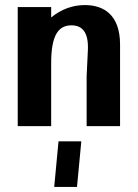

<svg xmlns="http://www.w3.org/2000/svg" viewBox="-20 -498 544 758"><path d="M322 0H454V-322C454 -439 390 -478 315 -478C266 -478 221 -461 182 -429V-470H50V0H182V-249C182 -358 210 -398 262 -398C303 -398 330 -373 327 -301L322 -197ZM194 240H284L301 60H211Z"/></svg>

Font: Tanklager Original
Style: Regular
Weight: 400
Designer: Ariel Martín Pérez
Foundry: Tunera Type Foundry
Version: Version 1.000;Glyphs 3.3 (3310)